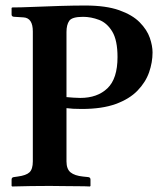

<svg xmlns="http://www.w3.org/2000/svg" viewBox="-20 -674 590 696"><path d="M99 -89V-560Q99 -609 65 -611L33 -613Q22 -613 22 -621V-645L24 -647Q54 -647 100.5 -649Q147 -651 198 -652.5Q249 -654 289 -654Q364 -654 412 -637Q460 -620 486.5 -593Q513 -566 523 -537Q533 -508 533 -484Q533 -448 520.5 -412Q508 -376 478.5 -345.5Q449 -315 399.5 -297Q350 -279 276 -279Q242 -279 221 -282V-89Q221 -61 236 -49Q251 -37 281 -34L300 -32Q308 -31 308 -23V0L306 2Q288 1 260.5 1Q233 1 206 0.5Q179 0 160 0Q132 0 92 0.5Q52 1 24 2L22 0V-23Q22 -31 30 -32L44 -34Q75 -38 87 -49.5Q99 -61 99 -89ZM221 -558V-322Q232 -321 246 -320Q260 -319 271 -319Q333 -319 369.5 -354Q406 -389 406 -467Q406 -528 387 -559.5Q368 -591 339 -602Q310 -613 281 -613Q241 -613 231 -598.5Q221 -584 221 -558Z"/></svg>

Font: Libertinus Serif SemiBold
Style: Regular
Weight: 600
Designer: Philipp H. Poll, Khaled Hosny
Foundry: Caleb Maclennan
Version: Version 7.051;RELEASE